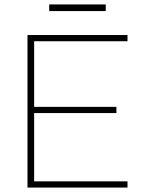

<svg xmlns="http://www.w3.org/2000/svg" viewBox="-20 -846 649 866"><path d="M104 -688H555V-660H134V-364H505V-336H134V-28H555V0H104ZM202 -826H457V-796H202Z"/></svg>

Font: Roundo ExtraLight
Style: Regular
Weight: 250
Designer: Namrata Goyal (Gurmukhi), Shiva Nallaperumal (Latin)
Foundry: Indian Type Foundry
Version: Version 1.000;PS 1.0;hotconv 1.0.88;makeotf.lib2.5.647800